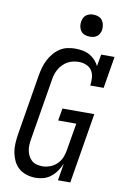

<svg xmlns="http://www.w3.org/2000/svg" viewBox="-102 -1007 705 1075"><g transform="rotate(10 250.0 -470.0)"><path d="M179 8Q153 8 128 0.5Q103 -7 84 -23Q65 -39 54 -61.5Q43 -84 38 -109Q33 -134 34.5 -161Q36 -188 40 -214L97 -559Q101 -582 107 -604Q113 -626 123.5 -647Q134 -668 149.5 -687Q165 -706 185 -719.5Q205 -733 228 -738Q251 -743 273 -743Q295 -743 316 -739Q337 -735 355 -725Q373 -715 387 -700Q401 -685 409 -667L421 -735H497L467 -554H391Q394 -576 392.5 -598.5Q391 -621 380 -638.5Q369 -656 348.5 -664.5Q328 -673 306 -673Q290 -673 273.5 -669.5Q257 -666 242.5 -658Q228 -650 215.5 -637.5Q203 -625 194.5 -610Q186 -595 181 -579.5Q176 -564 174 -548L117 -203Q114 -186 113 -169Q112 -152 115 -136Q118 -120 125 -106Q132 -92 143.5 -81.5Q155 -71 171 -66.5Q187 -62 204 -62Q226 -62 248 -70Q270 -78 287 -94.5Q304 -111 313 -132.5Q322 -154 325 -176L351 -330H248L260 -400H441L375 0H305L321 -98Q312 -76 298.5 -56Q285 -36 266 -20.5Q247 -5 224.5 1.5Q202 8 179 8ZM340 -823Q325 -823 311.5 -828Q298 -833 289.5 -844.5Q281 -856 278.5 -870.5Q276 -885 279 -900Q281 -910 286 -920Q291 -930 300 -936.5Q309 -943 319.5 -945.5Q330 -948 340 -948Q355 -948 369 -942.5Q383 -937 391 -925.5Q399 -914 401.5 -899.5Q404 -885 402 -870Q400 -860 394.5 -850Q389 -840 380 -833.5Q371 -827 360.5 -825Q350 -823 340 -823Z"/></g></svg>

Font: Iosevka Slab
Style: Italic
Weight: 400
Italic angle: -9°
Monospace: yes
Designer: Belleve Invis
Foundry: Belleve Invis
Version: Version 11.1.0; ttfautohint (v1.8.3)